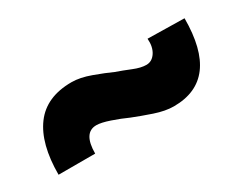

<svg xmlns="http://www.w3.org/2000/svg" viewBox="-38 -543 627 495"><g transform="rotate(-30 275.5 -296.0)"><path d="M379 -205Q354 -205 323 -215.5Q292 -226 267 -236Q245 -246 220 -254.5Q195 -263 181 -263Q142 -263 142 -201H33Q33 -293 69.5 -342Q106 -391 181 -391Q206 -391 237.5 -379.5Q269 -368 291 -358Q311 -351 333 -342Q355 -333 371 -333Q388 -333 398.5 -349Q409 -365 407 -390L516 -388Q516 -205 379 -205Z"/></g></svg>

Font: Readex Pro bold
Style: Bold
Weight: 700
Designer: Bonnie Shaver-Troup, Thomas Jockin
Foundry: Lexend
Version: Version 1.200; ttfautohint (v1.8.3)